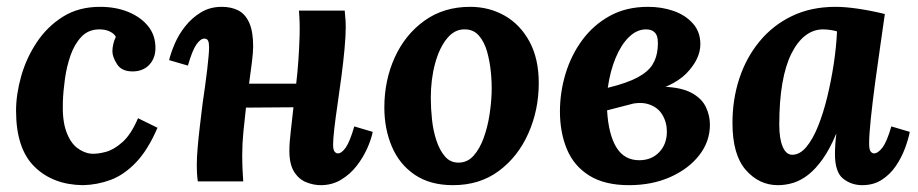

<svg xmlns="http://www.w3.org/2000/svg" viewBox="-20 -531 2688 562"><path d="M273 -511Q319 -511 355.5 -496Q392 -481 413.5 -454.5Q435 -428 435 -391Q435 -361 417.5 -342Q400 -323 371 -322Q337 -321 323 -342.5Q309 -364 309 -381Q309 -390 311.5 -401.5Q314 -413 319 -423Q315 -432 302 -438.5Q289 -445 271 -445Q239 -445 218.5 -423.5Q198 -402 186.5 -369Q175 -336 170 -299.5Q165 -263 164 -233Q162 -179 174 -146Q186 -113 206 -98Q226 -83 247 -81Q266 -80 290 -86.5Q314 -93 339 -115.5Q364 -138 384 -185L441 -157Q413 -92 378 -55.5Q343 -19 304 -4.5Q265 10 223 11Q135 10 81 -43Q27 -96 27 -207Q27 -255 42 -308Q57 -361 87.5 -407Q118 -453 164 -482Q210 -511 273 -511Z M919 11Q898 11 876.5 2.5Q855 -6 841 -28Q827 -50 827 -90Q827 -113 831 -146Q835 -179 839 -217L700 -216Q696 -182 692.5 -146Q689 -110 689 -77Q689 -55 690 -34Q691 -13 692 0H559Q557 -15 556.5 -26.5Q556 -38 556 -48Q556 -69 558.5 -98.5Q561 -128 565 -161.5Q569 -195 573 -228Q577 -255 580.5 -280.5Q584 -306 586.5 -327.5Q589 -349 590.5 -366Q592 -383 592 -392Q592 -406 589 -412Q586 -418 578 -418Q567 -418 555 -401Q543 -384 530 -339L475 -355Q480 -376 491.5 -403Q503 -430 522.5 -454.5Q542 -479 568.5 -495Q595 -511 629 -511Q657 -511 677.5 -500.5Q698 -490 709.5 -464.5Q721 -439 721 -395Q721 -379 717.5 -350Q714 -321 709 -286H847Q851 -320 853.5 -356Q856 -392 857 -428.5Q858 -465 855 -500H989Q991 -479 991.5 -470.5Q992 -462 992 -452Q992 -426 988.5 -388Q985 -350 979.5 -308Q974 -266 968 -225.5Q962 -185 958.5 -154Q955 -123 955 -108Q955 -92 959.5 -87Q964 -82 969 -82Q980 -82 992 -99Q1004 -116 1017 -161L1071 -145Q1067 -124 1055 -97Q1043 -70 1024 -45.5Q1005 -21 978.5 -5Q952 11 919 11Z M1356 -511Q1412 -511 1457.5 -485Q1503 -459 1530 -409Q1557 -359 1557 -288Q1557 -209 1526.5 -140.5Q1496 -72 1440 -30.5Q1384 11 1306 11Q1239 11 1194 -19.5Q1149 -50 1127 -102Q1105 -154 1105 -216Q1105 -296 1135.5 -363Q1166 -430 1222.5 -470.5Q1279 -511 1356 -511ZM1341 -445Q1311 -446 1288.5 -418.5Q1266 -391 1253.5 -345Q1241 -299 1241 -244Q1241 -214 1244.5 -181Q1248 -148 1257.5 -119.5Q1267 -91 1282.5 -73Q1298 -55 1322 -55Q1348 -55 1366 -75Q1384 -95 1395.5 -126.5Q1407 -158 1412.5 -193Q1418 -228 1419 -259Q1420 -286 1417 -318Q1414 -350 1406 -379Q1398 -408 1382 -426.5Q1366 -445 1341 -445Z M1821 11Q1750 11 1705 -17Q1660 -45 1639.5 -94Q1619 -143 1619 -205Q1619 -261 1635.5 -315.5Q1652 -370 1684.5 -414Q1717 -458 1765 -484.5Q1813 -511 1877 -511Q1917 -511 1951.5 -499Q1986 -487 2008 -462.5Q2030 -438 2030 -402Q2030 -358 1989 -316Q1948 -274 1848 -252L1850 -232L1757 -208Q1761 -138 1784 -100Q1807 -62 1851 -62Q1887 -62 1909.5 -85.5Q1932 -109 1932 -146Q1932 -173 1918.5 -195.5Q1905 -218 1876.5 -226.5Q1848 -235 1802 -220L1795 -259Q1873 -279 1924 -277Q1975 -275 2004.5 -259Q2034 -243 2046 -218Q2058 -193 2058 -166Q2058 -117 2027 -77Q1996 -37 1942.5 -13Q1889 11 1821 11ZM1759 -274Q1816 -288 1846.5 -304.5Q1877 -321 1890 -342Q1903 -363 1905 -390Q1908 -421 1899 -433Q1890 -445 1871 -445Q1844 -445 1821 -422.5Q1798 -400 1782 -361.5Q1766 -323 1759 -274Z M2426 -511Q2454 -511 2491.5 -505.5Q2529 -500 2570 -490Q2565 -453 2557 -399Q2549 -345 2541.5 -288.5Q2534 -232 2529 -184.5Q2524 -137 2524 -111Q2524 -93 2528.5 -87.5Q2533 -82 2538 -82Q2550 -82 2563 -99Q2576 -116 2589 -161L2643 -145Q2639 -124 2629 -97Q2619 -70 2602.5 -45.5Q2586 -21 2561.5 -5Q2537 11 2504 11Q2472 11 2448 -8Q2424 -27 2424 -80Q2424 -93 2425 -109Q2426 -125 2428 -138H2427Q2409 -95 2388.5 -66Q2368 -37 2346.5 -20Q2325 -3 2302.5 4Q2280 11 2257 11Q2202 11 2163 -33.5Q2124 -78 2124 -171Q2124 -240 2144 -301Q2164 -362 2203 -409.5Q2242 -457 2298 -484Q2354 -511 2426 -511ZM2389 -445Q2361 -445 2337.5 -427Q2314 -409 2296.5 -374Q2279 -339 2270 -287Q2261 -235 2261 -166Q2261 -125 2271 -101.5Q2281 -78 2299 -78Q2321 -78 2340 -100.5Q2359 -123 2374.5 -161.5Q2390 -200 2401.5 -247.5Q2413 -295 2420.5 -344.5Q2428 -394 2430 -439Q2425 -441 2412.5 -443Q2400 -445 2389 -445Z"/></svg>

Font: Lora Italic
Style: Italic
Weight: 400
Italic angle: -3°
Designer: Olga Karpushina, Alexei Vanyashin (Cyrillic)
Foundry: Cyreal
Version: Version 2.210; ttfautohint (v1.8.1.43-b0c9)